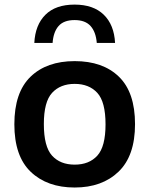

<svg xmlns="http://www.w3.org/2000/svg" viewBox="-20 -826 666 856"><path d="M313 10Q190.5 10 117.2 -59.8Q44 -129.5 44 -272Q44 -414 116 -483.8Q188 -553.5 313 -553.5Q438.5 -553.5 510.2 -484Q582 -414.5 582 -272.5Q582 -131 508.5 -60.5Q435 10 313 10ZM313 -92Q377.5 -92 414 -132.2Q450.5 -172.5 450.5 -271.5Q450.5 -372 413.8 -412Q377 -452 313 -452Q249 -452 212.2 -412Q175.5 -372 175.5 -273Q175.5 -172.5 212 -132.2Q248.5 -92 313 -92ZM133 -634.5Q137 -715 182.5 -760.2Q228 -805.5 312.5 -805.5Q396.5 -805.5 442.8 -760.2Q489 -715 493 -634.5H411.5Q407.5 -683.5 383.8 -710Q360 -736.5 312.5 -736.5Q264.5 -736.5 241.2 -710Q218 -683.5 214.5 -634.5Z"/></svg>

Font: Encode Sans Semi Expanded SemiBold
Style: Regular
Weight: 600
Width: 6
Designer: Multiple Designers
Foundry: Impallari Type
Version: Version 3.000; ttfautohint (v1.8.3) -l 8 -r 50 -G 200 -x 14 